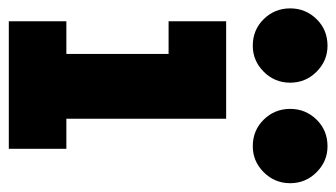

<svg xmlns="http://www.w3.org/2000/svg" viewBox="-188 -594 782 447"><g transform="rotate(90 203.5 -371.0)"><path d="M87 -568Q50 -568 25 -593.5Q0 -619 0 -655Q0 -691 25 -716.5Q50 -742 87 -742Q122 -742 147.5 -716.5Q173 -691 173 -655Q173 -619 147.5 -593.5Q122 -568 87 -568ZM407 -655Q407 -619 381.5 -593.5Q356 -568 321 -568Q284 -568 259 -593.5Q234 -619 234 -655Q234 -691 259 -716.5Q284 -742 321 -742Q356 -742 381.5 -716.5Q407 -691 407 -655ZM257 -506V-134H327V0H30V-134H106V-372H30V-506Z"/></g></svg>

Font: Arvo
Style: Bold
Weight: 700
Designer: Anton Koovit (Cyrillic Expansion: Cyreal)
Foundry: Anton Koovit, Yassin Baggar
Version: Version 3.000